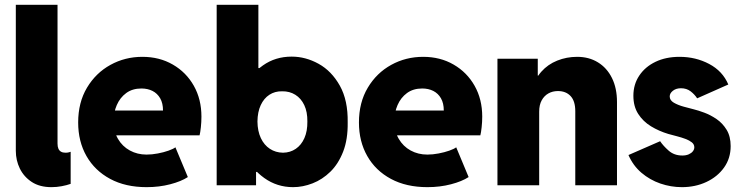

<svg xmlns="http://www.w3.org/2000/svg" viewBox="-20 -772 3077 800"><path d="M194.3 7.8Q145.5 7.8 112.5 -13.7Q79.6 -35.2 62.7 -69.6Q45.9 -104 45.9 -143.6V-752H219.7V-173.8Q219.7 -160.6 223.4 -152.3Q227.1 -144 234.4 -139.9Q241.7 -135.7 252.9 -135.7Q261.2 -135.7 266.4 -137.2Q271.5 -138.7 274.4 -139.6V-5.9Q257.8 0 236.8 3.9Q215.8 7.8 194.3 7.8Z M590.8 7.8Q502.9 7.8 439 -26.6Q375 -61 340.3 -121.8Q305.7 -182.6 305.7 -261.7Q305.7 -345.2 342.5 -406.7Q379.4 -468.3 440.2 -501.7Q501 -535.2 573.2 -535.2Q644.5 -535.2 700.2 -502.9Q755.9 -470.7 787.6 -414.6Q819.3 -358.4 819.3 -286.1Q819.3 -263.7 816.9 -241.5Q814.5 -219.2 811.5 -208H441.4V-311.5H659.2Q659.2 -341.8 647.5 -362.3Q635.7 -382.8 615.5 -393.1Q595.2 -403.3 569.3 -403.3Q531.7 -403.3 505.9 -384.3Q480 -365.2 466.6 -334.2Q453.1 -303.2 453.1 -267.6Q453.1 -225.1 471.4 -193.6Q489.7 -162.1 521 -145Q552.2 -127.9 590.8 -127.9Q613.3 -127.9 637.7 -132.6Q662.1 -137.2 682.1 -144.3Q702.1 -151.4 710.9 -158.2L762.7 -34.2Q734.9 -16.1 689.2 -4.2Q643.6 7.8 590.8 7.8Z M882.8 0V-752H1056.6V-488.3H1069.3L1046.9 -398.4V-110.4L1069.3 -55.7H1046.9V0ZM1201.2 7.8Q1134.3 7.8 1081.1 -30.3Q1027.8 -68.4 996.6 -131.6Q965.3 -194.8 964.8 -269.5Q965.3 -341.8 994.6 -402.3Q1023.9 -462.9 1075.7 -499.5Q1127.4 -536.1 1195.3 -536.1Q1253.4 -536.1 1307.6 -506.1Q1361.8 -476.1 1396 -415Q1430.2 -354 1428.7 -261.7Q1429.7 -191.4 1409.9 -140.4Q1390.1 -89.4 1356.7 -56.6Q1323.2 -23.9 1282.5 -8.1Q1241.7 7.8 1201.2 7.8ZM1159.2 -135.7Q1189.5 -136.2 1212.4 -151.9Q1235.4 -167.5 1248.3 -196.5Q1261.2 -225.6 1260.7 -265.6Q1261.2 -305.7 1247.8 -334Q1234.4 -362.3 1210.4 -377.2Q1186.5 -392.1 1155.3 -391.6Q1125.5 -392.1 1102.5 -377.2Q1079.6 -362.3 1066.4 -334Q1053.2 -305.7 1052.7 -265.6Q1053.2 -225.6 1066.9 -196.5Q1080.6 -167.5 1104.5 -151.9Q1128.4 -136.2 1159.2 -135.7Z M1760.7 7.8Q1672.9 7.8 1608.9 -26.6Q1544.9 -61 1510.3 -121.8Q1475.6 -182.6 1475.6 -261.7Q1475.6 -345.2 1512.5 -406.7Q1549.3 -468.3 1610.1 -501.7Q1670.9 -535.2 1743.2 -535.2Q1814.5 -535.2 1870.1 -502.9Q1925.8 -470.7 1957.5 -414.6Q1989.3 -358.4 1989.3 -286.1Q1989.3 -263.7 1986.8 -241.5Q1984.4 -219.2 1981.4 -208H1611.3V-311.5H1829.1Q1829.1 -341.8 1817.4 -362.3Q1805.7 -382.8 1785.4 -393.1Q1765.1 -403.3 1739.3 -403.3Q1701.7 -403.3 1675.8 -384.3Q1649.9 -365.2 1636.5 -334.2Q1623 -303.2 1623 -267.6Q1623 -225.1 1641.4 -193.6Q1659.7 -162.1 1690.9 -145Q1722.2 -127.9 1760.7 -127.9Q1783.2 -127.9 1807.6 -132.6Q1832 -137.2 1852.1 -144.3Q1872.1 -151.4 1880.9 -158.2L1932.6 -34.2Q1904.8 -16.1 1859.1 -4.2Q1813.5 7.8 1760.7 7.8Z M2052.7 0V-527.3H2220.7V-457H2245.1L2199.2 -397.5Q2208 -442.4 2235.4 -473.1Q2262.7 -503.9 2301.8 -519.5Q2340.8 -535.2 2384.8 -535.2Q2434.1 -535.2 2471.4 -512.2Q2508.8 -489.3 2529.8 -447Q2550.8 -404.8 2550.8 -346.7V0H2377V-308.6Q2377 -351.1 2357.4 -371.8Q2337.9 -392.6 2304.7 -392.6Q2282.7 -392.6 2265.1 -382.8Q2247.6 -373 2237.1 -354Q2226.6 -335 2226.6 -306.6V0Z M2821.3 7.8Q2775.4 7.8 2731.4 -7.3Q2687.5 -22.5 2652.6 -52.2Q2617.7 -82 2598.6 -126L2730.5 -183.6Q2743.2 -164.6 2766.1 -144.3Q2789.1 -124 2823.2 -124Q2838.4 -124 2849.6 -128.9Q2860.8 -133.8 2866.9 -141.6Q2873 -149.4 2873 -158.2Q2873 -170.4 2862.8 -178.7Q2852.5 -187 2836.4 -193.1Q2820.3 -199.2 2801.3 -204.1Q2782.2 -209 2764.6 -213.9Q2725.6 -225.6 2692.4 -245.8Q2659.2 -266.1 2639.2 -297.4Q2619.1 -328.6 2619.1 -373Q2619.1 -420.4 2643.6 -457Q2668 -493.7 2711.2 -514.4Q2754.4 -535.2 2811.5 -535.2Q2878.9 -535.2 2935.1 -505.4Q2991.2 -475.6 3014.6 -419.9L2884.8 -362.3Q2874.5 -378.4 2857.7 -391.4Q2840.8 -404.3 2817.4 -404.3Q2796.9 -404.3 2783.7 -393.8Q2770.5 -383.3 2770.5 -370.1Q2770.5 -354 2787.8 -344Q2805.2 -334 2828.6 -327.6Q2852.1 -321.3 2871.1 -316.4Q2889.2 -312 2914.8 -302.5Q2940.4 -293 2965.6 -275.9Q2990.7 -258.8 3007.6 -231.2Q3024.4 -203.6 3024.4 -163.1Q3024.4 -112.3 2996.8 -73.7Q2969.2 -35.2 2923.1 -13.7Q2877 7.8 2821.3 7.8Z"/></svg>

Font: Reddit Sans Black
Style: Regular
Weight: 900
Version: Version 1.014